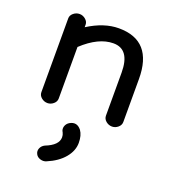

<svg xmlns="http://www.w3.org/2000/svg" viewBox="-123 -497 746 841"><g transform="rotate(20 249.5 -76.5)"><path d="M105 9Q89 9 76.5 -1.5Q64 -12 64 -27V-371Q64 -385 76.5 -395.5Q89 -406 105 -406Q120 -406 132.5 -395.5Q145 -385 145 -371V-359Q219 -406 288 -406Q446 -406 446 -227V-27Q446 -12 433.5 -1.5Q421 9 406 9Q390 9 377.5 -1.5Q365 -12 365 -27V-227Q365 -336 288 -336Q219 -336 145 -267V-27Q145 -12 132.5 -1.5Q120 9 105 9ZM189 250Q176 256 161 251.5Q146 247 140 235Q133 222 138.5 208.5Q144 195 158 188Q217 165 217 128Q217 117 212 107Q204 95 208 81Q212 67 225 59Q256 41 279 70Q294 91 294 126Q294 163 266.5 196Q239 229 189 250Z"/></g></svg>

Font: Hoogli Semibold
Style: Regular
Weight: 600
Designer: Anand Singh Naorem
Foundry: Brand New Type
Version: Version 1.00 b007